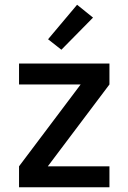

<svg xmlns="http://www.w3.org/2000/svg" viewBox="-20 -787 540 807"><path d="M60 0V-88L319 -432H60V-520H440V-432L181 -88H440V0ZM238 -578 182 -622 304 -767 371 -713Z"/></svg>

Font: Iosevka SS18 Semibold
Style: Regular
Weight: 600
Monospace: yes
Designer: Belleve Invis
Foundry: Belleve Invis
Version: Version 25.1.1; ttfautohint (v1.8.4)